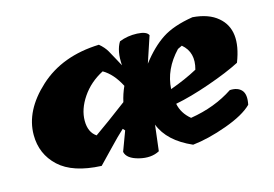

<svg xmlns="http://www.w3.org/2000/svg" viewBox="-80 -732 1274 892"><g transform="rotate(-15 557.0 -286.0)"><path d="M328 -158Q390 -201 488 -275Q496 -312 512 -347Q479 -411 432 -438Q368 -405 330 -349Q292 -293 292 -237.5Q292 -182 328 -158ZM818 -458 797 -448Q723 -370 718 -276Q791 -302 850 -334Q872 -413 818 -458ZM46 -235Q46 -352 157.5 -454Q269 -556 447 -562Q471 -542 483.5 -520Q496 -498 508.5 -474.5Q521 -451 526 -442Q521 -512 546 -552Q586 -568 631.5 -566Q677 -564 686 -544L644 -418Q696 -486 751 -522Q806 -558 900 -573Q977 -567 1020 -530Q1102 -461 1045 -315Q985 -284 890.5 -251Q796 -218 723 -204Q732 -157 773 -123Q891 -142 980 -201Q1018 -203 1036.5 -182Q1055 -161 1045 -113Q1005 -73 915 -40.5Q825 -8 750 0Q636 -50 603 -136L588 -12Q547 10 490.5 -4Q434 -18 427 -52L462 -146L453 -156Q425 -131 378 -81.5Q331 -32 314 -15Q177 -21 111.5 -82Q46 -143 46 -235Z"/></g></svg>

Font: Tillana ExtraBold
Style: Regular
Weight: 800
Designer: Lipi Raval (Devanagari, Latin), Jonny Pinhorn (Latin)
Foundry: Indian Type Foundry
Version: Version 2.003;PS 1.0;hotconv 1.0.79;makeotf.lib2.5.61930; tt